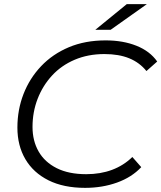

<svg xmlns="http://www.w3.org/2000/svg" viewBox="-20 -901 779 927"><path d="M391 6Q287 6 214 -30.5Q141 -67 102.5 -132.5Q64 -198 64 -285Q64 -371 93.5 -447Q123 -523 178.5 -581.5Q234 -640 312.5 -673Q391 -706 490 -706Q574 -706 639 -680Q704 -654 739 -604L687 -558Q654 -599 604 -619.5Q554 -640 484 -640Q405 -640 340.5 -612.5Q276 -585 231 -536Q186 -487 161.5 -423.5Q137 -360 137 -288Q137 -221 166.5 -169.5Q196 -118 254 -89Q312 -60 396 -60Q465 -60 521 -81Q577 -102 619 -143L662 -94Q616 -45 545 -19.5Q474 6 391 6ZM440 -757 592 -881H689L514 -757Z"/></svg>

Font: MOST Montserrat
Style: Italic
Weight: 400
Italic angle: -11.3°
Designer: Julieta Ulanovsky
Foundry: Julieta Ulanovsky
Version: Version 8.000;March 11, 2024;FontCreator 15.0.0.2926 64-bit